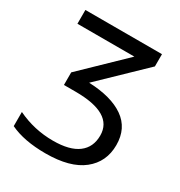

<svg xmlns="http://www.w3.org/2000/svg" viewBox="-171 -834 905 964"><g transform="rotate(30 282.0 -352.0)"><path d="M489 -714V-643L244 -407Q375 -402 447 -351.5Q519 -301 519 -204Q519 -106 446 -48Q373 10 231 10Q106 10 25 -29V-111Q122 -64 232 -64Q328 -64 376.5 -100.5Q425 -137 425 -205Q425 -334 207 -334H140V-407L375 -634H45V-714Z"/></g></svg>

Font: Advent Sans Logo
Style: Regular
Weight: 400
Designer: Types & Symbols
Foundry: Types & Symbols
Version: Version 1.002